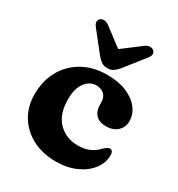

<svg xmlns="http://www.w3.org/2000/svg" viewBox="-174 -834 891 960"><g transform="rotate(30 271.0 -353.5)"><path d="M509 -344.5Q509 -311 484.8 -288Q460.5 -265 419.5 -265Q380 -265 360 -286.2Q340 -307.5 340 -341V-356.5Q340 -385 323 -401.8Q306 -418.5 277 -418.5Q240 -418.5 214 -385Q188 -351.5 188 -288Q188 -201 232.8 -156.2Q277.5 -111.5 345 -111.5Q383.5 -111.5 411.5 -123.8Q439.5 -136 461.5 -160.5Q483 -179.5 493 -179Q513 -178.5 512.5 -149Q512 -106 483.5 -69Q455 -32 404.8 -9.5Q354.5 13 289 13Q214.5 13 156 -17Q97.5 -47 64 -101Q30.5 -155 30.5 -227Q30.5 -303 63.5 -362.8Q96.5 -422.5 156.8 -457Q217 -491.5 299 -491.5Q364 -491.5 411 -471.5Q458 -451.5 483.5 -418.2Q509 -385 509 -344.5ZM343 -557.5Q328.5 -539.5 314.5 -529.8Q300.5 -520 280 -520Q259.5 -520 245.2 -529.8Q231 -539.5 216.5 -557.5L128.5 -669Q117 -683 117.5 -694.5Q118 -706 125 -712.5Q134 -720 147.2 -720Q160.5 -720 175 -709.5L280 -630L385 -709.5Q399 -720 412.5 -720Q426 -720 434.5 -712.5Q441.5 -706 442 -694.5Q442.5 -683 431 -669Z"/></g></svg>

Font: Fraunces 9pt S050
Style: Bold
Weight: 700
Version: Version 1.000; ttfautohint (v1.8.3)